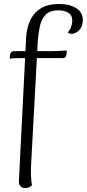

<svg xmlns="http://www.w3.org/2000/svg" viewBox="-20 -761 436 965"><path d="M106 184Q91 184 82.5 174.5Q74 165 75 149L111 -565Q112 -595 120 -626Q128 -657 146 -683Q164 -709 196 -725Q228 -741 277 -741Q331 -741 364.5 -719Q398 -697 396 -656Q395 -625 376.5 -608Q358 -591 342 -591Q335 -591 329.5 -592.5Q324 -594 321 -598Q334 -614 338 -627.5Q342 -641 343 -651Q345 -683 325 -696Q305 -709 273 -709Q231 -709 209.5 -687Q188 -665 180.5 -629.5Q173 -594 170 -556L136 72Q135 99 136 126Q137 153 141 170Q135 176 126.5 180Q118 184 106 184ZM29 -466 30 -485Q32 -494 37 -499Q42 -504 49 -504H247Q251 -504 260.5 -504.5Q270 -505 281.5 -505.5Q293 -506 302.5 -506.5Q312 -507 316 -507L314 -488Q313 -479 308.5 -474Q304 -469 296 -469H89Q79 -469 59 -468.5Q39 -468 29 -466Z"/></svg>

Font: Arima Light
Style: Regular
Weight: 300
Designer: Joana Correia and Natanael Gama
Foundry: NDISCOVER
Version: Version 1.101;gftools[0.9.23]